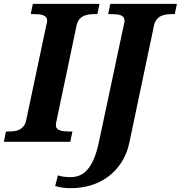

<svg xmlns="http://www.w3.org/2000/svg" viewBox="-43 -734 936 994"><path d="M-22.9 0 -12.2 -53.2H1Q16.6 -53.2 31.5 -55.2Q46.4 -57.1 58.6 -63.5Q70.8 -69.8 79.8 -81.5Q88.9 -93.3 92.8 -112.8L196.8 -604Q198.7 -609.4 200 -616.2Q201.2 -623 201.2 -627Q201.2 -637.7 195.8 -644.5Q190.4 -651.4 180.9 -655Q171.4 -658.7 158 -659.9Q144.5 -661.1 128.9 -661.1H116.2L127 -713.9H472.2L460.9 -661.1H448.2Q431.6 -661.1 416.3 -658.9Q400.9 -656.7 388.2 -650.4Q375.5 -644 366.2 -631.8Q356.9 -619.6 353 -600.1L250 -109.9Q249 -104.5 247.6 -97.7Q246.1 -90.8 246.1 -86.9Q246.1 -76.2 251.5 -69.6Q256.8 -63 266.6 -59.3Q276.4 -55.7 289.8 -54.4Q303.2 -53.2 318.8 -53.2H332L320.8 0ZM627 2.9Q614.3 64 584.5 108.6Q554.7 153.3 514.2 182.6Q473.6 211.9 424.8 226.1Q376 240.2 324.7 240.2Q297.9 240.2 279.5 237.3Q261.2 234.4 242.7 229L256.8 173.8Q263.2 176.3 271.2 178Q279.3 179.7 288.1 180.9Q296.9 182.1 305.7 182.6Q314.5 183.1 321.8 183.1Q347.7 183.1 369.9 173.8Q392.1 164.6 410.4 143.3Q428.7 122.1 443.4 87.6Q458 53.2 468.8 2.9L597.7 -604Q599.6 -609.4 600.8 -616.2Q602.1 -623 602.1 -627Q602.1 -637.7 596.7 -644.5Q591.3 -651.4 581.8 -655Q572.3 -658.7 558.8 -659.9Q545.4 -661.1 529.8 -661.1H517.1L527.8 -713.9H873L861.8 -661.1H849.1Q832.5 -661.1 817.1 -658.9Q801.8 -656.7 789.1 -650.4Q776.4 -644 767.1 -631.8Q757.8 -619.6 753.9 -600.1Z"/></svg>

Font: Droid Serif
Style: Bold Italic
Weight: 700
Italic angle: -12°
Designer: Monotype Design team
Foundry: Monotype Imaging Inc.
Version: Version 1.03